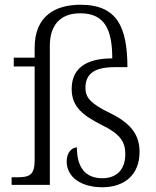

<svg xmlns="http://www.w3.org/2000/svg" viewBox="-20 -779 656 809"><path d="M411 10C505 10 568 -43 568 -139C568 -204 539 -256 445 -302C361 -342 340 -369 340 -408C340 -457 364 -496 462 -496H517C516 -661 477 -759 319 -759C215 -759 126 -713 126 -578V-536H38V-499H126V-105C126 -39 103 -32 49 -32H29V0H190V-587C190 -668 230 -723 318 -723C421 -723 453 -655 453 -533C331 -533 282 -482 282 -404C282 -324 336 -290 411 -251C486 -215 508 -181 508 -130C508 -64 471 -28 411 -28C341 -28 304 -72 304 -158C286 -158 261 -140 261 -99C261 -31 324 10 411 10Z"/></svg>

Font: Noto Serif Telugu Light
Style: Regular
Weight: 300
Designer: Jelle Bosma - Monotype Design Team
Foundry: Monotype Imaging Inc.
Version: Version 2.005